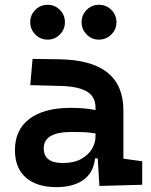

<svg xmlns="http://www.w3.org/2000/svg" viewBox="-20 -767 626 797"><path d="M392.6 4.9 385.7 -109.4H374.5Q368.2 -49.8 325.9 -20Q283.7 9.8 214.4 9.8Q132.3 9.8 87.2 -30Q42 -69.8 42 -143.6Q42 -228.5 102.5 -273.9Q163.1 -319.3 273.9 -319.3Q333 -319.3 376.5 -310.1V-320.3Q376.5 -365.7 340.8 -387Q305.2 -408.2 234.4 -410.2L105.5 -413.6L115.2 -522.5L224.6 -521Q360.4 -519 426.3 -465.6Q492.2 -412.1 492.2 -309.6V-108.4L570.3 -97.7V0ZM376.5 -212.9Q350.1 -217.8 326.4 -218.5Q302.7 -219.2 276.9 -219.2Q161.6 -219.2 161.6 -151.4Q161.6 -90.3 240.7 -90.3Q286.1 -90.3 316.2 -106.7Q346.2 -123 361.3 -148.2Q376.5 -173.3 376.5 -200.2ZM390.6 -602.5Q360.8 -602.5 339.8 -623.8Q318.8 -645 318.8 -674.8Q318.8 -705.1 339.8 -726.1Q360.8 -747.1 390.6 -747.1Q420.9 -747.1 442.1 -726.1Q463.4 -705.1 463.4 -674.8Q463.4 -645 442.1 -623.8Q420.9 -602.5 390.6 -602.5ZM177.7 -602.5Q147.9 -602.5 126.7 -623.8Q105.5 -645 105.5 -674.8Q105.5 -705.1 126.7 -726.1Q147.9 -747.1 177.7 -747.1Q207.5 -747.1 228.5 -726.1Q249.5 -705.1 249.5 -674.8Q249.5 -645 228.5 -623.8Q207.5 -602.5 177.7 -602.5Z"/></svg>

Font: CaskaydiaCove NFP SemiBold
Style: Regular
Weight: 600
Designer: Aaron Bell
Foundry: Saja Typeworks
Version: Version 2111.001; VTT 6.35;Nerd Fonts 3.1.1